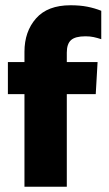

<svg xmlns="http://www.w3.org/2000/svg" viewBox="-20 -710 415 730"><path d="M73 0V-352H10V-474H73V-513Q73 -590 117 -640Q161 -690 248 -690Q284 -690 312 -684.5Q340 -679 365 -669V-561Q350 -566 336 -569Q322 -572 305 -572Q266 -572 250 -557.5Q234 -543 234 -510V-474H351L344 -352H234V0Z"/></svg>

Font: Kanit SemiBold
Style: Regular
Weight: 600
Designer: Katatrad Team
Foundry: CadsonDemak
Version: Version 2.000; ttfautohint (v1.8.3)